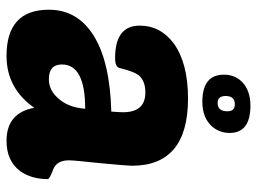

<svg xmlns="http://www.w3.org/2000/svg" viewBox="-122 -674 806 603"><g transform="rotate(90 281.5 -373.0)"><path d="M93 -264Q175 -315 331 -319Q333 -347 333 -356Q333 -426 271 -426Q233 -426 216 -404Q205 -389 194 -345Q191 -331 163 -331Q61 -331 61 -408Q61 -474 118 -516Q180 -560 290 -560Q501 -560 501 -384Q501 -369 493 -285Q484 -201 484 -186Q484 -147 514 -136Q543 -125 543 -120Q543 -68 518 -33Q486 10 423 10Q335 10 319 -77Q258 10 156 10Q11 10 11 -123Q11 -213 93 -264ZM183 -164Q183 -123 229 -123Q264 -123 289 -152Q318 -183 322 -237Q183 -237 183 -164ZM398 -691Q398 -660 379 -637Q352 -605 300 -605Q215 -605 215 -673Q215 -707 238 -730Q265 -756 312 -756Q398 -756 398 -691ZM282 -678Q282 -653 304 -653Q330 -653 330 -684Q330 -707 308 -707Q282 -707 282 -678Z"/></g></svg>

Font: PoetsenOne
Style: Regular
Weight: 400
Designer: Rodrigo Fuenzalida, Pablo Impallari
Foundry: Pablo Impallari, Rodrigo Fuenzalida
Version: Version 1.000